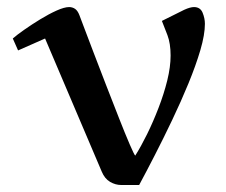

<svg xmlns="http://www.w3.org/2000/svg" viewBox="-20 -529 647 549"><path d="M207 -485.8Q207.5 -484.4 218.5 -455.3Q229.5 -426.3 246.6 -381.3Q263.7 -336.4 283.2 -286.1Q302.7 -235.8 320.6 -190.4Q338.4 -145 351.1 -115.7Q363.8 -86.4 366.7 -84Q382.8 -109.4 400.4 -145Q418 -180.7 433.3 -220.5Q448.7 -260.3 458.3 -299.1Q467.8 -337.9 467.8 -370.1Q467.8 -404.8 458.7 -428.7Q449.7 -452.6 442.9 -469.2L506.8 -501Q523.9 -508.8 534.7 -508.8Q552.7 -508.8 559.3 -492.7Q565.9 -476.6 565.9 -460.9Q565.9 -430.2 553 -386Q540 -341.8 518.8 -290.3Q497.6 -238.8 472.4 -186Q447.3 -133.3 422.6 -85.2Q397.9 -37.1 377.9 0H326.7Q310.1 0 294.7 -9Q279.3 -18.1 271 -38.1L108.9 -418.9L31.7 -384.8L16.6 -418.9Q28.3 -429.2 49.6 -444.1Q70.8 -459 95.2 -473.9Q119.6 -488.8 141.8 -498.8Q164.1 -508.8 177.7 -508.8Q187 -508.8 194.6 -503.7Q202.1 -498.5 207 -485.8Z"/></svg>

Font: Artifika
Style: Regular
Weight: 400
Designer: Yulya Zhdanova, Ivan Petrov | Cyreal.org
Foundry: Cyreal.org
Version: Version 1.102; ttfautohint (v1.8.4.7-5d5b)